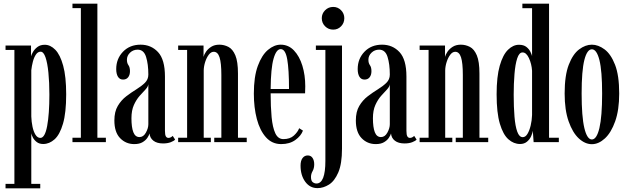

<svg xmlns="http://www.w3.org/2000/svg" viewBox="-20 -770 3400 1040"><path d="M10 250V226H58V-499.5H10V-523.5H148V-465Q150.5 -474.5 159 -489.2Q167.5 -504 183.2 -515.8Q199 -527.5 222.5 -527.5Q253 -527.5 279.5 -500.5Q306 -473.5 322.2 -414.2Q338.5 -355 338.5 -259Q338.5 -159 321.2 -100Q304 -41 275.8 -15.5Q247.5 10 214 10Q193 10 179.2 -0.5Q165.5 -11 158.2 -24.8Q151 -38.5 149.5 -48V226H198V250ZM198.5 -23Q223.5 -23 235.5 -87.8Q247.5 -152.5 247.5 -257.5Q247.5 -324 242.2 -376.5Q237 -429 226.5 -459.5Q216 -490 200 -490Q185 -490 174.5 -474.5Q164 -459 158 -435.8Q152 -412.5 149.5 -389.5V-139.5Q150.5 -110.5 156 -84Q161.5 -57.5 172.2 -40.2Q183 -23 198.5 -23Z M372.5 0V-24H418V-726H372.5V-750H507.5V-24H553.5V0Z M707.5 10.5Q661.5 10.5 630.5 -21.8Q599.5 -54 599.5 -117.5Q599.5 -165 618 -196.2Q636.5 -227.5 664 -248.5Q691.5 -269.5 718.8 -286.2Q746 -303 764.8 -321.2Q783.5 -339.5 783.5 -366Q783.5 -422.5 771.2 -461.8Q759 -501 725.5 -501Q701.5 -501 684.5 -484.8Q667.5 -468.5 667.5 -446.5Q667.5 -428 675.8 -416.8Q684 -405.5 684 -384.5Q684 -364 674.2 -351.5Q664.5 -339 646.5 -339Q628.5 -339 619 -354.2Q609.5 -369.5 609.5 -396Q609.5 -451.5 646.2 -489.8Q683 -528 741.5 -528Q798.5 -528 836 -487.8Q873.5 -447.5 873.5 -355.5V-61.5Q873.5 -39.5 878.5 -31.2Q883.5 -23 892.5 -23Q900 -23 906.2 -26.8Q912.5 -30.5 915.5 -34L928.5 -14Q922.5 -6.5 905 0.2Q887.5 7 863 7Q830 7 811 -7.8Q792 -22.5 790 -47Q787.5 -37.5 778.5 -23.8Q769.5 -10 752.2 0.2Q735 10.5 707.5 10.5ZM735.5 -27.5Q757 -27.5 770.2 -51.5Q783.5 -75.5 783.5 -97V-314Q782 -300 768 -285.2Q754 -270.5 736.2 -250.5Q718.5 -230.5 705.2 -201.2Q692 -172 692 -129.5Q692 -80.5 702.2 -54Q712.5 -27.5 735.5 -27.5Z M945 0V-24H993.5V-499.5H945V-523.5H1082.5V-462Q1085.5 -474.5 1096 -490Q1106.5 -505.5 1124.5 -516.8Q1142.5 -528 1168 -528Q1194 -528 1217.2 -516Q1240.5 -504 1254.8 -470.2Q1269 -436.5 1269 -371.5V-24H1316.5V0H1140.5V-24H1179V-364Q1179 -429.5 1169.2 -459.5Q1159.5 -489.5 1138 -489.5Q1123 -489.5 1111 -473.8Q1099 -458 1091.5 -434.8Q1084 -411.5 1083.5 -389V-24H1122V0Z M1503 10.5Q1453.5 10.5 1420.5 -26.5Q1387.5 -63.5 1371.2 -125.5Q1355 -187.5 1355 -263Q1355 -354.5 1376.5 -413Q1398 -471.5 1431.5 -499.8Q1465 -528 1500.5 -528Q1542.5 -528 1572.2 -496.8Q1602 -465.5 1617.8 -414.2Q1633.5 -363 1633.5 -302.5Q1633.5 -281.5 1632.5 -264.5H1446Q1446 -191.5 1451.2 -135.8Q1456.5 -80 1471.2 -48.2Q1486 -16.5 1515 -16.5Q1551 -16.5 1572 -35.8Q1593 -55 1600.5 -75.5L1621 -62.5Q1610.5 -34 1579.8 -11.8Q1549 10.5 1503 10.5ZM1500.5 -504Q1476.5 -504 1461.8 -452.2Q1447 -400.5 1446 -288H1545.5Q1545.5 -393.5 1535.8 -448.8Q1526 -504 1500.5 -504Z M1785 -609.5Q1759 -609.5 1741 -627.5Q1723 -645.5 1723 -671.5Q1723 -696.5 1741 -714.5Q1759 -732.5 1785 -732.5Q1810 -732.5 1827.5 -714.5Q1845 -696.5 1845 -671.5Q1845 -645.5 1827.5 -627.5Q1810 -609.5 1785 -609.5ZM1699.5 249Q1658.5 249 1633.2 214.2Q1608 179.5 1608 127Q1608 100.5 1618.8 86.2Q1629.5 72 1647 72Q1664 72 1673 85.5Q1682 99 1682 120Q1682 141.5 1673.2 157Q1664.5 172.5 1664.5 188.5Q1664.5 209.5 1674 216.8Q1683.5 224 1694 224Q1742.5 224 1742.5 101V-499.5H1691V-523.5H1832.5V35.5Q1832.5 117 1812.5 163.8Q1792.5 210.5 1762 229.8Q1731.5 249 1699.5 249Z M2015.5 10.5Q1969.5 10.5 1938.5 -21.8Q1907.5 -54 1907.5 -117.5Q1907.5 -165 1926 -196.2Q1944.5 -227.5 1972 -248.5Q1999.5 -269.5 2026.8 -286.2Q2054 -303 2072.8 -321.2Q2091.5 -339.5 2091.5 -366Q2091.5 -422.5 2079.2 -461.8Q2067 -501 2033.5 -501Q2009.5 -501 1992.5 -484.8Q1975.5 -468.5 1975.5 -446.5Q1975.5 -428 1983.8 -416.8Q1992 -405.5 1992 -384.5Q1992 -364 1982.2 -351.5Q1972.5 -339 1954.5 -339Q1936.5 -339 1927 -354.2Q1917.5 -369.5 1917.5 -396Q1917.5 -451.5 1954.2 -489.8Q1991 -528 2049.5 -528Q2106.5 -528 2144 -487.8Q2181.5 -447.5 2181.5 -355.5V-61.5Q2181.5 -39.5 2186.5 -31.2Q2191.5 -23 2200.5 -23Q2208 -23 2214.2 -26.8Q2220.5 -30.5 2223.5 -34L2236.5 -14Q2230.5 -6.5 2213 0.2Q2195.5 7 2171 7Q2138 7 2119 -7.8Q2100 -22.5 2098 -47Q2095.5 -37.5 2086.5 -23.8Q2077.5 -10 2060.2 0.2Q2043 10.5 2015.5 10.5ZM2043.5 -27.5Q2065 -27.5 2078.2 -51.5Q2091.5 -75.5 2091.5 -97V-314Q2090 -300 2076 -285.2Q2062 -270.5 2044.2 -250.5Q2026.5 -230.5 2013.2 -201.2Q2000 -172 2000 -129.5Q2000 -80.5 2010.2 -54Q2020.5 -27.5 2043.5 -27.5Z M2253 0V-24H2301.5V-499.5H2253V-523.5H2390.5V-462Q2393.5 -474.5 2404 -490Q2414.5 -505.5 2432.5 -516.8Q2450.5 -528 2476 -528Q2502 -528 2525.2 -516Q2548.5 -504 2562.8 -470.2Q2577 -436.5 2577 -371.5V-24H2624.5V0H2448.5V-24H2487V-364Q2487 -429.5 2477.2 -459.5Q2467.5 -489.5 2446 -489.5Q2431 -489.5 2419 -473.8Q2407 -458 2399.5 -434.8Q2392 -411.5 2391.5 -389V-24H2430V0Z M2797 10Q2762.5 10 2733.8 -15.5Q2705 -41 2687.5 -100Q2670 -159 2670 -259Q2670 -355 2687 -414.2Q2704 -473.5 2731.8 -500.5Q2759.5 -527.5 2791 -527.5Q2816.5 -527.5 2831.2 -515.8Q2846 -504 2853 -489.5Q2860 -475 2862 -466.5V-725.5H2809.5V-750H2954V-24H3007V0H2870.5L2866 -61.5Q2864.5 -49 2857 -32Q2849.5 -15 2834.5 -2.5Q2819.5 10 2797 10ZM2811.5 -27Q2826.5 -27 2837.2 -45Q2848 -63 2854.5 -90.2Q2861 -117.5 2862 -147V-387Q2859.5 -424 2845.2 -455Q2831 -486 2810.5 -486Q2792 -486 2781.5 -453.8Q2771 -421.5 2766.8 -369Q2762.5 -316.5 2762.5 -257Q2762.5 -190.5 2766.8 -138.5Q2771 -86.5 2781.8 -56.8Q2792.5 -27 2811.5 -27Z M3186 11Q3149 11 3115.2 -20.2Q3081.5 -51.5 3060 -112.8Q3038.5 -174 3038.5 -263.5Q3038.5 -361.5 3060.8 -419.2Q3083 -477 3117 -502.5Q3151 -528 3186 -528Q3220.5 -528 3254.8 -502.5Q3289 -477 3311.5 -419.2Q3334 -361.5 3334 -263.5Q3334 -174 3312.2 -112.8Q3290.5 -51.5 3256.5 -20.2Q3222.5 11 3186 11ZM3186 -14.5Q3212 -14.5 3226.8 -76.5Q3241.5 -138.5 3241.5 -263.5Q3241.5 -386.5 3226.8 -444.8Q3212 -503 3186 -503Q3160 -503 3145.2 -444.8Q3130.5 -386.5 3130.5 -263.5Q3130.5 -138.5 3145.2 -76.5Q3160 -14.5 3186 -14.5Z"/></svg>

Font: Imbue 50pt Medium
Style: Regular
Weight: 500
Designer: Tyler Finck
Foundry: Etcetera Type Company
Version: Version 1.102; ttfautohint (v1.8.3)